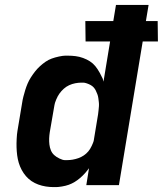

<svg xmlns="http://www.w3.org/2000/svg" viewBox="-20 -755 664 783"><path d="M199 8Q183 8 167 5.5Q151 3 136 -2.5Q121 -8 108.5 -16.5Q96 -25 86 -36.5Q76 -48 68.5 -62Q61 -76 56.5 -91Q52 -106 50 -122Q48 -138 47.5 -154Q47 -170 48 -189Q49 -208 51 -220L70 -334Q72 -348 75.5 -361.5Q79 -375 83 -388Q87 -401 92.5 -414Q98 -427 106 -439.5Q114 -452 123 -463.5Q132 -475 143 -485Q154 -495 165.5 -503Q177 -511 190.5 -516Q204 -521 220.5 -524.5Q237 -528 246 -528H257Q273 -528 288.5 -526Q304 -524 319 -518.5Q334 -513 346.5 -505Q359 -497 368.5 -485.5Q378 -474 386.5 -458.5Q395 -443 399 -434L402 -422L429 -586H329L328 -669H442L453 -735H586L575 -669H623L624 -586H562L465 0H332L343 -69Q335 -58 326 -48Q317 -38 306.5 -29Q296 -20 284.5 -13Q273 -6 260.5 -1.5Q248 3 232.5 5.5Q217 8 209 8ZM244 -102H254Q265 -102 276.5 -104Q288 -106 299.5 -110Q311 -114 321.5 -121Q332 -128 340 -137.5Q348 -147 354 -160Q360 -173 362 -180L380 -289Q381 -298 382 -306Q383 -314 383.5 -322.5Q384 -331 383 -339Q382 -347 381 -355Q380 -363 377 -371Q374 -379 370.5 -386Q367 -393 362 -398.5Q357 -404 350 -408Q343 -412 334 -415Q325 -418 320 -418H312Q300 -418 287 -415.5Q274 -413 262 -407.5Q250 -402 240 -393Q230 -384 222.5 -373.5Q215 -363 209 -348.5Q203 -334 202 -326L183 -216Q181 -203 180.5 -190.5Q180 -178 181.5 -165.5Q183 -153 187.5 -142Q192 -131 200.5 -123Q209 -115 222.5 -108.5Q236 -102 244 -102Z"/></svg>

Font: Iosevka Aile Extrabold
Style: Italic
Weight: 800
Italic angle: -9°
Designer: Belleve Invis
Foundry: Belleve Invis
Version: Version 31.1.0; ttfautohint (v1.8.4)